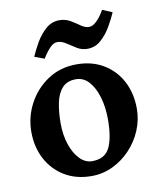

<svg xmlns="http://www.w3.org/2000/svg" viewBox="-76 -704 649 779"><g transform="rotate(-10 248.0 -314.5)"><path d="M466.8 -224.1Q466.8 -178.2 449 -135.5Q431.2 -92.8 399.4 -59.1Q367.7 -25.4 326.7 -5.9Q285.6 13.7 239.3 13.7Q175.8 13.7 128.4 -14.9Q81.1 -43.5 54.9 -93Q28.8 -142.6 28.8 -205.1Q28.8 -266.6 57.9 -321Q86.9 -375.5 138.2 -409.4Q189.5 -443.4 256.8 -443.4Q320.3 -443.4 367.7 -414.8Q415 -386.2 440.9 -336.7Q466.8 -287.1 466.8 -224.1ZM343.8 -202.1Q343.8 -251 331.8 -292.5Q319.8 -334 297.4 -359.1Q274.9 -384.3 243.7 -384.3Q207.5 -384.3 187.5 -362.5Q167.5 -340.8 159.7 -303.2Q151.9 -265.6 151.9 -218.3Q151.9 -169.9 165.3 -130.6Q178.7 -91.3 201.2 -68.4Q223.6 -45.4 252 -45.4Q304.7 -45.4 324.2 -85.7Q343.8 -126 343.8 -202.1ZM438 -626Q427.2 -601.1 409.9 -571Q392.6 -541 368.4 -519.3Q344.2 -497.6 312 -497.6Q289.1 -497.6 269.3 -509.5Q249.5 -521.5 231.4 -533.7Q213.4 -545.9 195.8 -545.9Q180.2 -545.9 164.8 -530Q149.4 -514.2 133.8 -488.3L93.3 -503.4Q104 -528.3 121.3 -558.6Q138.7 -588.9 163.1 -610.4Q187.5 -631.8 218.8 -631.8Q244.1 -631.8 264.2 -619.9Q284.2 -607.9 301 -595.9Q317.9 -584 334.5 -584Q349.1 -584 365.7 -600.1Q382.3 -616.2 397.5 -643.1Z"/></g></svg>

Font: Namdhinggo
Style: Bold
Weight: 700
Designer: Victor Gaultney
Foundry: SIL International
Version: Version 3.001